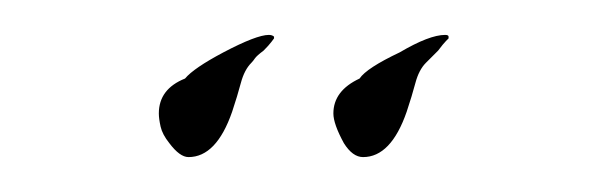

<svg xmlns="http://www.w3.org/2000/svg" viewBox="-20 -518 338 110"><path d="M188 -428Q182 -428 177 -436Q171 -447 171 -453Q171 -466 186 -473Q190 -479 209 -488Q226 -498 235 -498Q237 -498 237 -497V-496Q237 -496 235.5 -494.5Q234 -493 231 -489L224 -482Q220 -478 218 -470.5Q216 -463 213 -454Q204 -428 188 -428ZM88 -428Q83 -428 77 -436Q73 -441 72 -445.5Q71 -450 71 -453Q71 -467 86 -473Q91 -479 108 -488Q127 -498 134 -498Q136 -498 137 -497V-496Q137 -496 135.5 -494Q134 -492 131 -489Q127 -486 126 -484.5Q125 -483 124 -482Q120 -478 118 -470.5Q116 -463 113 -454Q104 -428 88 -428Z"/></svg>

Font: Ruthie
Style: Regular
Weight: 400
Designer: Robert E. Leuschke
Foundry: Robert E. Leuschke
Version: Version 1.012